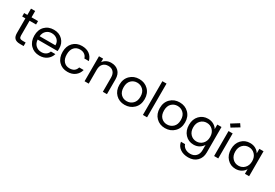

<svg xmlns="http://www.w3.org/2000/svg" viewBox="67 -2083 5221 3648"><g transform="rotate(30 2677.5 -259.0)"><path d="M97 -150V-473H26V-548H97V-686H188V-548H331V-473H188V-150Q188 -110 205 -93.5Q222 -77 264 -77H331V0H249Q173 0 135 -35Q97 -70 97 -150Z M674 -480Q605 -480 556.5 -436Q508 -392 501 -314H847Q848 -391 798 -435.5Q748 -480 674 -480ZM930 -169Q908 -90 842 -40.5Q776 9 678 9Q559 9 483 -68.5Q407 -146 407 -275Q407 -404 482 -480.5Q557 -557 678 -557Q796 -557 868.5 -483Q941 -409 941 -295Q941 -268 938 -240H500Q505 -159 555.5 -113.5Q606 -68 678 -68Q737 -68 776.5 -95.5Q816 -123 832 -169Z M1027 -275Q1027 -403 1101.5 -480Q1176 -557 1294 -557Q1395 -557 1460.5 -508Q1526 -459 1547 -372H1449Q1435 -422 1394.5 -451Q1354 -480 1294 -480Q1216 -480 1168 -426.5Q1120 -373 1120 -275Q1120 -176 1168 -122Q1216 -68 1294 -68Q1418 -68 1449 -176H1547Q1525 -92 1459 -41.5Q1393 9 1294 9Q1176 9 1101.5 -68.5Q1027 -146 1027 -275Z M2069 0V-310Q2069 -392 2028 -435.5Q1987 -479 1916 -479Q1844 -479 1801.5 -434Q1759 -389 1759 -303V0H1668V-548H1759V-470Q1786 -512 1832.5 -535Q1879 -558 1935 -558Q2035 -558 2097 -497.5Q2159 -437 2159 -323V0Z M2828 -275Q2828 -147 2747.5 -69Q2667 9 2547 9Q2429 9 2351.5 -69Q2274 -147 2274 -275Q2274 -402 2353 -479.5Q2432 -557 2551 -557Q2671 -557 2749.5 -479.5Q2828 -402 2828 -275ZM2367 -275Q2367 -176 2419 -123.5Q2471 -71 2547 -71Q2625 -71 2680 -124Q2735 -177 2735 -275Q2735 -373 2681 -425.5Q2627 -478 2550 -478Q2473 -478 2420 -425.5Q2367 -373 2367 -275Z M2948 0V-740H3039V0Z M3714 -275Q3714 -147 3633.5 -69Q3553 9 3433 9Q3315 9 3237.5 -69Q3160 -147 3160 -275Q3160 -402 3239 -479.5Q3318 -557 3437 -557Q3557 -557 3635.5 -479.5Q3714 -402 3714 -275ZM3253 -275Q3253 -176 3305 -123.5Q3357 -71 3433 -71Q3511 -71 3566 -124Q3621 -177 3621 -275Q3621 -373 3567 -425.5Q3513 -478 3436 -478Q3359 -478 3306 -425.5Q3253 -373 3253 -275Z M4060 -557Q4131 -557 4184.5 -526Q4238 -495 4264 -448V-548H4356V12Q4356 127 4284.5 198.5Q4213 270 4094 270Q3986 270 3914 219Q3842 168 3829 80H3919Q3934 130 3981 160.5Q4028 191 4094 191Q4169 191 4216.5 144Q4264 97 4264 12V-103Q4237 -55 4184 -23Q4131 9 4060 9Q3948 9 3874 -70.5Q3800 -150 3800 -276Q3800 -402 3874 -479.5Q3948 -557 4060 -557ZM4264 -275Q4264 -367 4210 -422.5Q4156 -478 4078 -478Q4000 -478 3946.5 -423.5Q3893 -369 3893 -276Q3893 -182 3946.5 -126.5Q4000 -71 4078 -71Q4156 -71 4210 -126.5Q4264 -182 4264 -275Z M4510 0V-548H4601V0ZM4627 -788 4672 -722 4509 -623 4464 -686Z M4982 -557Q5054 -557 5107 -526Q5160 -495 5186 -448V-548H5278V0H5186V-102Q5159 -54 5105.5 -22.5Q5052 9 4981 9Q4870 9 4796 -70.5Q4722 -150 4722 -276Q4722 -402 4796 -479.5Q4870 -557 4982 -557ZM5186 -275Q5186 -367 5132 -422.5Q5078 -478 5000 -478Q4922 -478 4868.5 -423.5Q4815 -369 4815 -276Q4815 -182 4868.5 -126.5Q4922 -71 5000 -71Q5078 -71 5132 -126.5Q5186 -182 5186 -275Z"/></g></svg>

Font: SVN-Poppins
Style: Regular
Weight: 400
Designer: Ninad Kale (Devanagari), Jonny Pinhorn (Latin)
Foundry: Indian Type Foundry
Version: Version 3.002 2017